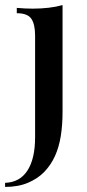

<svg xmlns="http://www.w3.org/2000/svg" viewBox="-45 -547 342 755"><path d="M-25 188V172Q33 170 63 123.5Q93 77 93 -7V-407Q93 -452 78 -473.5Q63 -495 21 -495V-516Q53 -513 83 -513Q116 -513 146 -516.5Q176 -520 201 -527V-108Q201 -56 194 -12Q187 32 171 67Q155 102 129 129Q104 155 65.5 171.5Q27 188 -25 188Z"/></svg>

Font: Playfair Display Medium
Style: Regular
Weight: 500
Designer: Claus Eggers Sørensen
Foundry: Claus Eggers Sørensen
Version: Version 1.203